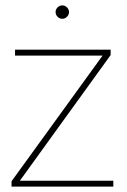

<svg xmlns="http://www.w3.org/2000/svg" viewBox="-20 -695 474 715"><path d="M392 -510V-490L54 -22H402V0H23V-20L362 -488H36V-510ZM194.5 -632.5Q187 -640 187 -650Q187 -660 194.5 -667.5Q202 -675 212 -675Q222 -675 229.5 -667.5Q237 -660 237 -650Q237 -640 229.5 -632.5Q222 -625 212 -625Q202 -625 194.5 -632.5Z"/></svg>

Font: Nacelle Thin
Style: Regular
Weight: 100
Designer: Sora Sagano
Foundry: Sora Sagano
Version: Version 1.000;FEAKit 1.0